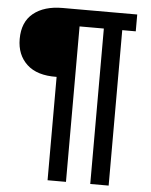

<svg xmlns="http://www.w3.org/2000/svg" viewBox="-59 -777 769 977"><g transform="rotate(5 325.5 -289.0)"><path d="M221 151V-377Q121 -375 69 -423.5Q17 -472 17 -553Q17 -640 72 -684.5Q127 -729 221 -729H602V-643H533V151H439V-643H315V151Z"/></g></svg>

Font: Mona Sans Condensed Medium
Style: Regular
Weight: 500
Width: 3
Designer: Deni Anggara
Foundry: GitHub
Version: Version 1.001; ttfautohint (v1.8.4.7-5d5b);gftools[0.9.31]